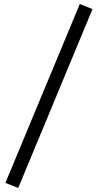

<svg xmlns="http://www.w3.org/2000/svg" viewBox="-20 -825 490 960"><path d="M71 115 7 89.5 379 -805 442.5 -779.5Z"/></svg>

Font: Geologica Cursive ExtraLight
Style: Regular
Weight: 250
Designer: Sindre Bremnes, Frode Helland
Foundry: Monokrom Skriftforlag AS
Version: Version 1.010;gftools[0.9.28]